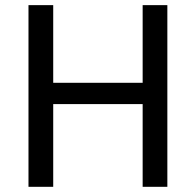

<svg xmlns="http://www.w3.org/2000/svg" viewBox="-20 -720 755 740"><path d="M529.8 0V-318.8H185.1V0H89.8V-700.2H185.1V-400.9H529.8V-700.2H625V0Z"/></svg>

Font: ABeeZee
Style: Regular
Weight: 400
Designer: Anja Meiners
Foundry: Anja Meiners
Version: Version 1.002